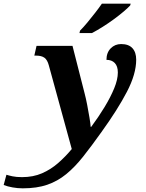

<svg xmlns="http://www.w3.org/2000/svg" viewBox="-188 -786 794 1046"><path d="M-64 240Q-92 240 -119.5 235Q-147 230 -168 222L-153 166Q-141 170 -120 174.5Q-99 179 -68 179Q-7 179 41 158Q89 137 128.5 102.5Q168 68 203 26L78 -430Q70 -460 54 -471.5Q38 -483 9 -483H-1L11 -536H207L273 -277Q280 -251 287 -214.5Q294 -178 299.5 -145Q305 -112 306 -95H309Q349 -149 381.5 -202.5Q414 -256 434 -304.5Q454 -353 454 -391Q454 -425 437.5 -442.5Q421 -460 392 -460Q392 -499 415 -522.5Q438 -546 472 -546Q513 -546 533.5 -523.5Q554 -501 554 -461Q554 -383 503.5 -286Q453 -189 365 -67Q311 9 265.5 66.5Q220 124 173 162.5Q126 201 69.5 220.5Q13 240 -64 240ZM245 -606 248 -619Q267 -638 288.5 -664Q310 -690 331 -717Q352 -744 367 -766H524L521 -756Q509 -743 485.5 -723Q462 -703 432 -681Q402 -659 371 -639.5Q340 -620 313 -606Z"/></svg>

Font: Noto Serif
Style: Bold Italic
Weight: 700
Italic angle: -12°
Designer: Monotype Design Team
Foundry: Monotype Imaging Inc.
Version: Version 2.013